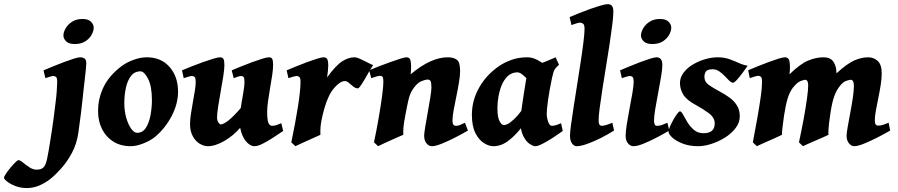

<svg xmlns="http://www.w3.org/2000/svg" viewBox="-201 -703 4428 947"><path d="M261.2 -566.9Q261.2 -550.3 250.7 -531.2Q240.2 -512.2 219.5 -499Q198.7 -485.8 168 -485.8Q138.2 -485.8 125 -499.3Q111.8 -512.7 111.8 -527.8Q111.8 -543.9 122.6 -563Q133.3 -582 154.3 -595.7Q175.3 -609.4 205.1 -609.4Q234.9 -609.4 248 -595.7Q261.2 -582 261.2 -566.9ZM224.6 -390.6Q224.6 -383.3 222.4 -360.4Q220.2 -337.4 216.8 -308.6Q213.4 -279.8 210.4 -253.4Q207.5 -227.1 206.1 -212.4Q202.6 -181.2 198 -141.6Q193.4 -102.1 185.1 -45.9Q177.2 7.3 153.8 51Q130.4 94.7 101.3 127.2Q72.3 159.7 47.9 179.2Q23.4 198.7 -6.6 211.7Q-36.6 224.6 -68.8 224.6Q-99.1 224.6 -124.8 214.6Q-150.4 204.6 -165.8 192.4Q-181.2 180.2 -181.2 173.8Q-181.2 168 -171.9 154.1Q-162.6 140.1 -149.9 124.8Q-137.2 109.4 -125.7 98.1Q-114.3 86.9 -109.9 86.9Q-102.1 86.9 -87.9 98.6Q-73.7 110.4 -55.9 122.1Q-38.1 133.8 -20 133.8Q2.9 133.8 13.9 122.3Q24.9 110.8 31.2 80.8Q37.6 50.8 46.4 -4.9Q57.1 -71.3 64 -124Q70.8 -176.8 73.7 -202.1Q76.7 -224.1 78.9 -253.9Q81.1 -283.7 81.1 -297.9Q81.1 -318.4 75.7 -323.2Q70.3 -328.1 62.5 -328.1Q54.7 -328.1 38.8 -322.8Q22.9 -317.4 22.9 -317.4L13.7 -356Q32.7 -364.3 59.6 -375.2Q86.4 -386.2 113.8 -396.5Q141.1 -406.7 162.8 -413.6Q184.6 -420.4 193.8 -420.4Q206.5 -420.4 215.6 -414.8Q224.6 -409.2 224.6 -390.6Z M677.2 -251Q677.2 -190.9 645.5 -130.4Q613.8 -69.8 563.5 -27.8Q540 -8.8 505.6 4.6Q471.2 18.1 443.8 18.1Q394 18.1 357.9 -4.6Q321.8 -27.3 302.2 -66.4Q282.7 -105.5 282.7 -154.3Q282.7 -218.8 310.5 -275.1Q338.4 -331.5 398.9 -377Q422.9 -395 457.3 -407.7Q491.7 -420.4 522.9 -420.4Q593.3 -420.4 635.3 -372.8Q677.2 -325.2 677.2 -251ZM548.3 -209.5Q548.3 -277.8 529.3 -314.5Q510.3 -351.1 491.7 -351.1Q462.4 -351.1 444.8 -327.9Q427.2 -304.7 419.7 -268.8Q412.1 -232.9 412.1 -194.3Q412.1 -154.8 421.9 -121.3Q431.6 -87.9 446.3 -67.9Q460.9 -47.9 475.1 -47.9Q502.9 -47.9 518.8 -73Q534.7 -98.1 541.5 -135.5Q548.3 -172.9 548.3 -209.5Z M1195.8 -57.1Q1172.4 -41 1145.5 -23.7Q1118.7 -6.3 1094.5 5.9Q1070.3 18.1 1053.7 18.1Q1036.1 18.1 1017.8 0.2Q999.5 -17.6 988.8 -51.3Q978 -85 981.9 -133.3Q984.4 -158.7 989.7 -190.9Q995.1 -223.1 1000 -252.2Q1004.9 -281.2 1004.9 -297.9Q1004.9 -318.4 1000.5 -323.2Q996.1 -328.1 988.3 -328.1Q982.9 -328.1 971.4 -324.5Q960 -320.8 951.7 -317.4L941.9 -356Q960.9 -364.3 988 -375.2Q1015.1 -386.2 1043 -396.5Q1070.8 -406.7 1093.3 -413.6Q1115.7 -420.4 1125.5 -420.4Q1138.2 -420.4 1142.1 -411.6Q1146 -402.8 1146 -382.3Q1146 -362.8 1141.6 -332.8Q1137.2 -302.7 1131.3 -269.3Q1125.5 -235.8 1121.1 -204.8Q1116.7 -173.8 1116.7 -151.9Q1116.7 -110.8 1123 -96.7Q1129.4 -82.5 1140.1 -82.5Q1152.3 -82.5 1161.4 -85.7Q1170.4 -88.9 1186.5 -95.2ZM987.3 -170.9 984.9 -74.2Q952.1 -35.2 906.7 -8.5Q861.3 18.1 824.2 18.1Q804.2 18.1 783.9 5.9Q763.7 -6.3 750 -31Q736.3 -55.7 736.3 -91.8Q736.3 -111.8 740.5 -140.1Q744.6 -168.5 750.2 -198.5Q755.9 -228.5 760 -254.9Q764.2 -281.2 764.2 -297.9Q764.2 -318.4 759 -323.2Q753.9 -328.1 745.6 -328.1Q740.2 -328.1 727.5 -324.5Q714.8 -320.8 705.1 -317.4L696.8 -356Q715.8 -364.3 743.4 -375.2Q771 -386.2 799.8 -396.5Q828.6 -406.7 851.6 -413.6Q874.5 -420.4 883.8 -420.4Q897 -420.4 901.4 -411.6Q905.8 -402.8 905.8 -382.3Q905.8 -362.8 900.4 -327.6Q895 -292.5 887.7 -252.7Q880.4 -212.9 875 -177.7Q869.6 -142.6 869.6 -123Q869.6 -108.4 876.2 -98.9Q882.8 -89.4 887.2 -89.4Q901.4 -89.4 926.5 -109.4Q951.7 -129.4 987.3 -170.9Z M1639.2 -381.8Q1633.8 -374.5 1623.3 -356.2Q1612.8 -337.9 1600.8 -317.1Q1588.9 -296.4 1578.9 -281.7Q1568.8 -267.1 1564.5 -267.1Q1553.2 -267.1 1541.7 -276.1Q1530.3 -285.2 1519.8 -294.2Q1509.3 -303.2 1500.5 -303.2Q1477.1 -303.2 1448 -270Q1418.9 -236.8 1399.9 -171.9Q1390.1 -138.2 1384 -106Q1377.9 -73.7 1379.4 -38.1Q1371.6 -34.7 1353.8 -26.6Q1335.9 -18.6 1315.4 -9.3Q1294.9 0 1278.3 7.6Q1261.7 15.1 1255.9 18.1L1235.8 -1Q1255.9 -96.7 1268.6 -177Q1281.2 -257.3 1281.2 -297.9Q1281.2 -318.4 1275.6 -323.2Q1270 -328.1 1262.7 -328.1Q1256.3 -328.1 1242.4 -324Q1228.5 -319.8 1221.7 -317.4L1212.9 -356Q1231.9 -364.3 1258.8 -375.2Q1285.6 -386.2 1313.5 -396.5Q1341.3 -406.7 1363.5 -413.6Q1385.7 -420.4 1395 -420.4Q1407.7 -420.4 1412.8 -411.6Q1418 -402.8 1418 -379.4Q1418 -370.1 1416.5 -354Q1415 -337.9 1412.1 -320.8Q1455.6 -380.9 1486.8 -400.6Q1518.1 -420.4 1546.9 -420.4Q1557.6 -420.4 1574.2 -413.1Q1590.8 -405.8 1608.4 -396.5Q1626 -387.2 1639.2 -381.8Z M2106.9 -59.1Q2079.6 -43 2044.7 -25.1Q2009.8 -7.3 1978.5 5.4Q1947.3 18.1 1929.7 18.1Q1914.1 18.1 1902.6 4.2Q1891.1 -9.8 1891.1 -33.7Q1891.1 -45.9 1896.5 -78.1Q1901.9 -110.4 1908.9 -149.4Q1916 -188.5 1921.4 -222.2Q1926.8 -255.9 1926.8 -271Q1926.8 -293 1923.1 -301.8Q1919.4 -310.5 1908.2 -310.5Q1896.5 -310.5 1876 -302Q1855.5 -293.5 1833.5 -260.3Q1820.3 -239.3 1813.2 -208.7Q1806.2 -178.2 1798.3 -134.8Q1790.5 -94.7 1789.1 -75.7Q1787.6 -56.6 1788.1 -38.1Q1781.7 -35.6 1764.2 -27.8Q1746.6 -20 1725.3 -10.5Q1704.1 -1 1686.8 7.1Q1669.4 15.1 1664.1 18.1L1643.6 -1Q1656.2 -60.5 1666.7 -121.1Q1677.2 -181.6 1683.6 -229.7Q1689.9 -277.8 1689.9 -298.8Q1689.9 -319.3 1685.5 -324.2Q1681.2 -329.1 1672.9 -329.1Q1666.5 -329.1 1651.4 -324.5Q1636.2 -319.8 1629.9 -317.4L1620.1 -356.4Q1639.2 -364.7 1667 -375.5Q1694.8 -386.2 1723.4 -396.5Q1752 -406.7 1773.9 -413.6Q1795.9 -420.4 1803.7 -420.4Q1816.4 -420.4 1821.5 -410.9Q1826.7 -401.4 1826.7 -369.6Q1826.7 -355.5 1824.2 -336.4Q1924.3 -420.4 2007.3 -420.4Q2036.1 -420.4 2052.2 -408.4Q2068.4 -396.5 2068.4 -353Q2068.4 -329.6 2062.7 -295.9Q2057.1 -262.2 2049.6 -226.3Q2042 -190.4 2036.4 -159.2Q2030.8 -127.9 2030.8 -109.4Q2030.8 -94.2 2034.9 -88.4Q2039.1 -82.5 2047.9 -82.5Q2058.1 -82.5 2066.9 -85.9Q2075.7 -89.4 2092.3 -97.7Z M2574.7 -57.1Q2549.8 -39.1 2522.9 -21.7Q2496.1 -4.4 2473.6 6.8Q2451.2 18.1 2439.5 18.1Q2428.7 18.1 2411.1 6.6Q2393.6 -4.9 2379.6 -32.7Q2365.7 -60.5 2365.7 -109.4Q2365.7 -122.6 2370.1 -155.3Q2374.5 -188 2380.6 -227.3Q2386.7 -266.6 2392.1 -299.6Q2397.5 -332.5 2399.9 -345.7Q2402.3 -356 2418.2 -366.2Q2434.1 -376.5 2456.8 -386Q2479.5 -395.5 2502 -404.3Q2524.4 -413.1 2539.6 -420.4L2556.2 -383.3Q2541.5 -371.1 2534.9 -360.6Q2528.3 -350.1 2522 -319.8Q2508.3 -255.4 2502 -208.5Q2495.6 -161.6 2495.6 -141.6Q2495.6 -122.6 2502.7 -102.5Q2509.8 -82.5 2520.5 -82.5Q2529.8 -82.5 2539.3 -85.2Q2548.8 -87.9 2566.4 -95.2ZM2528.8 -361.8Q2519.5 -355.5 2508.3 -339.6Q2497.1 -323.7 2486.1 -306.6Q2475.1 -289.6 2465.6 -277.1Q2456.1 -264.6 2450.2 -264.6Q2444.3 -264.6 2432.6 -277.1Q2420.9 -289.6 2406.2 -305.9Q2391.6 -322.3 2376.7 -334.5Q2361.8 -346.7 2349.1 -346.2Q2322.3 -345.2 2303.7 -327.9Q2285.2 -310.5 2273.9 -283.7Q2262.7 -256.8 2257.6 -226.8Q2252.4 -196.8 2252.4 -169.9Q2252.4 -124.5 2262.9 -105.2Q2273.4 -85.9 2284.2 -85.9Q2291.5 -85.9 2303 -91.3Q2314.5 -96.7 2333.3 -114Q2352.1 -131.3 2379.4 -167.5L2373 -76.2Q2341.3 -35.2 2306.2 -8.5Q2271 18.1 2232.9 18.1Q2210.4 18.1 2185.8 2.7Q2161.1 -12.7 2143.8 -46.6Q2126.5 -80.6 2126.5 -136.7Q2126.5 -208 2162.4 -271.2Q2198.2 -334.5 2261.7 -377.9Q2286.1 -394.5 2321.3 -407.5Q2356.4 -420.4 2400.4 -420.4Q2425.8 -420.4 2451.4 -406.2Q2477.1 -392.1 2497.8 -377.7Q2518.6 -363.3 2528.8 -361.8Z M2827.6 -59.1Q2798.3 -40.5 2763.2 -22.7Q2728 -4.9 2695.8 6.6Q2663.6 18.1 2642.6 18.1Q2630.4 18.1 2620.4 4.6Q2610.4 -8.8 2610.4 -34.7Q2610.4 -49.8 2615.5 -88.1Q2620.6 -126.5 2628.9 -179Q2637.2 -231.4 2646.2 -289.1Q2655.3 -346.7 2663.6 -400.9Q2671.9 -455.1 2677 -497.6Q2682.1 -540 2682.1 -561Q2682.1 -581.5 2674.8 -586.4Q2667.5 -591.3 2659.2 -591.3Q2654.3 -591.3 2644.3 -588.4Q2634.3 -585.4 2626 -582.3Q2617.7 -579.1 2617.7 -579.1L2608.4 -618.7Q2627.4 -627 2655 -637.9Q2682.6 -648.9 2711.4 -659.2Q2740.2 -669.4 2763.4 -676Q2786.6 -682.6 2796.4 -682.6Q2809.1 -682.6 2816.7 -674.6Q2824.2 -666.5 2824.2 -645.5Q2824.2 -622.6 2818.8 -579.8Q2813.5 -537.1 2805.4 -483.6Q2797.4 -430.2 2787.8 -373.3Q2778.3 -316.4 2770.3 -263.7Q2762.2 -210.9 2756.8 -170.4Q2751.5 -129.9 2751.5 -109.4Q2751.5 -94.2 2755.9 -88.4Q2760.3 -82.5 2767.1 -82.5Q2783.7 -82.5 2819.3 -97.7Z M3109.9 -566.9Q3109.9 -550.3 3099.4 -531.2Q3088.9 -512.2 3068.1 -499Q3047.4 -485.8 3016.6 -485.8Q2986.8 -485.8 2973.6 -499.3Q2960.4 -512.7 2960.4 -527.8Q2960.4 -543.9 2971.2 -563Q2981.9 -582 3002.9 -595.7Q3023.9 -609.4 3053.7 -609.4Q3083.5 -609.4 3096.7 -595.7Q3109.9 -582 3109.9 -566.9ZM3100.1 -59.1Q3072.3 -42.5 3038.1 -24.7Q3003.9 -6.8 2973.1 5.6Q2942.4 18.1 2923.3 18.1Q2908.2 18.1 2896.5 4.2Q2884.8 -9.8 2884.8 -33.7Q2884.8 -53.7 2890.6 -90.8Q2896.5 -127.9 2904.5 -169.4Q2912.6 -210.9 2918.5 -246.1Q2924.3 -281.2 2924.3 -297.9Q2924.3 -318.4 2919.2 -323.2Q2914.1 -328.1 2905.8 -328.1Q2900.9 -328.1 2891.4 -325.4Q2881.8 -322.8 2874 -320.1Q2866.2 -317.4 2866.2 -317.4L2857.4 -356Q2876.5 -364.3 2902.8 -375.2Q2929.2 -386.2 2956.5 -396.5Q2983.9 -406.7 3005.9 -413.6Q3027.8 -420.4 3037.6 -420.4Q3050.3 -420.4 3058.1 -411.6Q3065.9 -402.8 3065.9 -382.3Q3065.9 -362.8 3059.8 -325.7Q3053.7 -288.6 3045.4 -245.8Q3037.1 -203.1 3031 -166Q3024.9 -128.9 3024.9 -109.4Q3024.9 -82.5 3038.1 -82.5Q3052.2 -82.5 3062.3 -85.9Q3072.3 -89.4 3090.8 -97.7Z M3486.8 -378.9Q3478 -365.7 3463.1 -345.7Q3448.2 -325.7 3434.6 -310.3Q3420.9 -294.9 3414.1 -294.9Q3406.2 -294.9 3396 -304.9Q3385.7 -314.9 3373.3 -328.1Q3360.8 -341.3 3346.2 -351.3Q3331.5 -361.3 3314.5 -361.3Q3289.1 -361.3 3281.2 -351.1Q3273.4 -340.8 3273.4 -323.7Q3273.4 -299.8 3293.9 -284.9Q3314.5 -270 3350.1 -251Q3375 -237.8 3397.2 -221.7Q3419.4 -205.6 3433.6 -183.3Q3447.8 -161.1 3447.8 -129.4Q3447.8 -98.1 3427.2 -71.3Q3406.7 -44.4 3374.8 -24.4Q3342.8 -4.4 3307.6 6.8Q3272.5 18.1 3243.2 18.1Q3199.2 18.1 3166 5.1Q3132.8 -7.8 3114.5 -24.9Q3096.2 -42 3096.2 -54.7Q3096.2 -61.5 3103 -77.6Q3109.9 -93.8 3119.6 -111.3Q3129.4 -128.9 3138.7 -141.4Q3147.9 -153.8 3152.8 -153.8Q3159.7 -153.8 3168.2 -137.5Q3176.8 -121.1 3189.7 -99.9Q3202.6 -78.6 3221.9 -62.3Q3241.2 -45.9 3268.6 -45.9Q3324.2 -45.9 3324.2 -94.2Q3324.2 -123 3294.9 -144.8Q3265.6 -166.5 3231.9 -184.6Q3184.6 -210 3168.7 -237.1Q3152.8 -264.2 3152.8 -293Q3152.8 -321.3 3170.7 -344.7Q3188.5 -368.2 3216.8 -385Q3245.1 -401.9 3277.3 -411.1Q3309.6 -420.4 3337.9 -420.4Q3371.1 -420.4 3396.2 -411.4Q3421.4 -402.3 3443.1 -392.3Q3464.8 -382.3 3486.8 -378.9Z M4189.5 -59.1Q4162.1 -43 4127.2 -25.1Q4092.3 -7.3 4061 5.4Q4029.8 18.1 4011.7 18.1Q3998.5 18.1 3986.6 4.2Q3974.6 -9.8 3974.6 -33.7Q3974.6 -45.9 3980 -76.9Q3985.4 -107.9 3992.7 -146.2Q4000 -184.6 4005.4 -220.7Q4010.7 -256.8 4010.7 -279.3Q4010.7 -309.6 3994.1 -309.6Q3989.3 -309.6 3971.7 -303.7Q3954.1 -297.9 3934.6 -269.5Q3920.9 -250 3910.9 -219.5Q3900.9 -189 3893.1 -132.3Q3887.2 -91.8 3885.7 -69.1Q3884.3 -46.4 3885.3 -38.1Q3878.9 -34.7 3861.1 -26.9Q3843.3 -19 3821.8 -9.8Q3800.3 -0.5 3782.7 7.3Q3765.1 15.1 3759.3 18.1L3739.7 -1Q3752.9 -62 3763.2 -117.9Q3773.4 -173.8 3779.3 -216.8Q3785.2 -259.8 3785.2 -281.7Q3785.2 -309.6 3769.5 -309.6Q3766.1 -309.6 3748.5 -303.5Q3731 -297.4 3709.5 -270Q3694.3 -250.5 3684.3 -218.5Q3674.3 -186.5 3666 -132.3Q3654.8 -52.7 3655.8 -38.1Q3649.9 -34.7 3632.3 -26.9Q3614.7 -19 3593.8 -9.8Q3572.8 -0.5 3555.4 7.3Q3538.1 15.1 3532.2 18.1L3512.2 -1Q3524.4 -64.5 3534.7 -122.6Q3544.9 -180.7 3551.3 -226.3Q3557.6 -272 3557.6 -297.9Q3557.6 -318.4 3552.5 -323.7Q3547.4 -329.1 3540 -329.1Q3534.7 -329.1 3524.2 -326.2Q3513.7 -323.2 3505.4 -320.3Q3497.1 -317.4 3497.1 -317.4L3489.3 -356.4Q3508.3 -364.7 3534.9 -375.5Q3561.5 -386.2 3589.1 -396.5Q3616.7 -406.7 3638.7 -413.6Q3660.6 -420.4 3670.4 -420.4Q3683.6 -420.4 3689.5 -410.4Q3695.3 -400.4 3695.3 -368.7Q3695.3 -355 3692.9 -336.4Q3746.1 -388.2 3785.2 -404.3Q3824.2 -420.4 3861.3 -420.4Q3895 -420.4 3909.7 -398.4Q3924.3 -376.5 3924.3 -346.7Q3924.3 -347.2 3924.6 -345.5Q3924.8 -343.8 3924.8 -341.3Q3977.1 -389.2 4012.5 -404.8Q4047.9 -420.4 4081.5 -420.4Q4107.9 -420.4 4127.9 -402.6Q4147.9 -384.8 4147.9 -341.3Q4147.9 -315.9 4142.8 -283.7Q4137.7 -251.5 4130.9 -218.5Q4124 -185.5 4118.9 -156.7Q4113.8 -127.9 4113.8 -109.4Q4113.8 -94.2 4118.2 -88.9Q4122.6 -83.5 4130.4 -83.5Q4143.6 -83.5 4153.6 -86.9Q4163.6 -90.3 4182.1 -97.7Z"/></svg>

Font: Dai Banna SIL
Style: Bold Italic
Weight: 700
Italic angle: -11°
Designer: Victor Gaultney
Foundry: SIL International
Version: Version 4.000